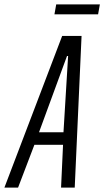

<svg xmlns="http://www.w3.org/2000/svg" viewBox="-60 -851 473 871"><path d="M-40 0 222 -688H310L279 0H217L226 -194H96L22 0ZM117 -251H228L249 -597H244ZM187 -786 195 -831H393L385 -786Z"/></svg>

Font: Saira Ultra Condensed
Style: Italic
Weight: 400
Width: 1
Italic angle: -12°
Designer: Hector Gatti with collaboration of the Omnibus-Type team
Foundry: Omnibus-Type
Version: Version 1.001; ttfautohint (v1.8)